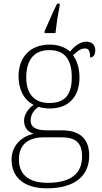

<svg xmlns="http://www.w3.org/2000/svg" viewBox="-20 -786 556 1046"><path d="M223 -616V-606H282C287 -651 295 -704 305 -753V-766H291C271 -726 241 -658 223 -616ZM236 240C390 240 466 170 466 62C466 -28 417 -76 317 -76H238C185 -76 147 -88 147 -128C147 -164 166 -187 190 -204C200 -199 235 -195 251 -195C359 -195 413 -264 413 -364C413 -418 397 -459 378 -485C401 -506 417 -522 444 -522C464 -522 471 -506 471 -473C490 -473 499 -489 499 -513C499 -538 484 -559 450 -559C410 -559 379 -525 361 -505C338 -527 299 -543 251 -543C141 -543 81 -471 81 -370C81 -307 105 -244 163 -215C141 -200 111 -167 111 -129C111 -89 134 -66 164 -57C105 -46 43 2 43 83C43 180 110 240 236 240ZM248 -225C173 -225 123 -268 123 -364C123 -468 173 -513 248 -513C328 -513 371 -468 371 -365C371 -262 327 -225 248 -225ZM239 210C121 210 83 151 83 83C83 -7 144 -38 219 -38H311C386 -38 427 -15 427 67C427 157 369 210 239 210Z"/></svg>

Font: Noto Serif Lao ExtraLight
Style: Regular
Weight: 200
Designer: Monotype Design Team
Foundry: Monotype Imaging Inc.
Version: Version 2.003